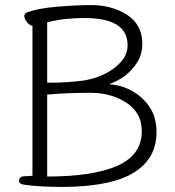

<svg xmlns="http://www.w3.org/2000/svg" viewBox="-20 -729 690 757"><path d="M108 -627Q96 -629 86 -642Q76 -655 76 -665Q76 -675 84 -679Q127 -696 204 -702.5Q281 -709 340 -709Q399 -709 448 -688Q541 -649 541 -557Q541 -514 520 -482Q482 -422 409 -397Q459 -394 501.5 -370Q544 -346 570.5 -306Q597 -266 597 -208Q597 -150 570 -108Q521 -33 399 -8Q322 8 228 8Q134 8 73 -1Q55 -4 55 -17Q55 -24 60.5 -29Q66 -34 74.5 -34Q83 -34 96 -35L108 -36ZM483 -551Q483 -658 313 -658Q232 -658 166 -641V-403H179Q246 -403 314 -412Q405 -429 456 -484Q483 -513 483 -551ZM326 -363Q243 -363 166 -356V-33Q347 -33 443 -75.5Q539 -118 539 -212Q539 -288 472 -328Q417 -361 346 -363Z"/></svg>

Font: LXGW WenKai Lite Light
Style: Regular
Weight: 300
Designer: LXGW / Fontworks Inc.
Foundry: LXGW / Fontworks Inc.
Version: Version 1.511; March 25, 2025